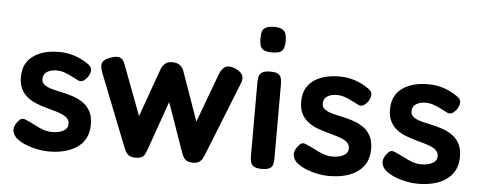

<svg xmlns="http://www.w3.org/2000/svg" viewBox="-49 -830 2423 967"><g transform="rotate(5 1162.5 -346.0)"><path d="M223 16Q197 16 168 10.5Q139 5 112 -5.5Q85 -16 65.5 -30.5Q46 -45 41 -63Q37 -73 38 -82.5Q39 -92 44 -102.5Q49 -113 59 -124Q68 -135 77.5 -136.5Q87 -138 102 -130Q115 -125 130.5 -117Q146 -109 162.5 -101Q179 -93 196.5 -88Q214 -83 231 -83Q268 -83 290 -95.5Q312 -108 312 -131Q312 -144 305 -154Q298 -164 286.5 -170.5Q275 -177 259.5 -182.5Q244 -188 226.5 -192.5Q209 -197 190 -203Q165 -210 140 -220Q115 -230 95.5 -246Q76 -262 64 -286Q52 -310 52 -346Q52 -391 73.5 -422.5Q95 -454 136 -471Q177 -488 235 -488Q255 -488 273.5 -485Q292 -482 309.5 -476.5Q327 -471 343.5 -463Q360 -455 375 -445Q400 -431 401 -412.5Q402 -394 387 -373Q376 -359 365 -353.5Q354 -348 342 -353Q326 -361 307.5 -370.5Q289 -380 269.5 -387Q250 -394 229 -394Q209 -394 193 -388Q177 -382 169 -371Q161 -360 161 -345Q161 -331 169 -322Q177 -313 190 -307Q203 -301 221 -296.5Q239 -292 259 -288Q287 -282 316 -273Q345 -264 369.5 -248Q394 -232 409 -205.5Q424 -179 424 -137Q424 -64 370.5 -24Q317 16 223 16Z M661 9Q641 9 629.5 1.5Q618 -6 612.5 -17Q607 -28 603 -37L456 -409Q450 -428 450.5 -441Q451 -454 460.5 -463.5Q470 -473 489 -480Q521 -493 539.5 -487Q558 -481 567 -453L662 -201L748 -442Q751 -451 757 -461Q763 -471 774.5 -478.5Q786 -486 806 -486Q827 -486 839 -478.5Q851 -471 857.5 -461Q864 -451 866 -442L952 -199L1043 -444Q1055 -475 1073 -485Q1091 -495 1122 -483Q1150 -471 1160 -453.5Q1170 -436 1158 -408L1010 -37Q1006 -27 1000.5 -16.5Q995 -6 983.5 1.5Q972 9 953 9Q933 9 921.5 2.5Q910 -4 904 -15Q898 -26 894 -38L807 -285L720 -38Q714 -24 709 -13Q704 -2 693 3.5Q682 9 661 9Z M1300 10Q1273 10 1260 1.5Q1247 -7 1244 -20.5Q1241 -34 1241 -51V-423Q1241 -439 1244.5 -452.5Q1248 -466 1260.5 -474Q1273 -482 1301 -482Q1329 -482 1341.5 -474Q1354 -466 1357 -452Q1360 -438 1360 -421V-50Q1360 -33 1357 -19.5Q1354 -6 1341.5 2Q1329 10 1300 10ZM1300 -579Q1271 -579 1257.5 -587.5Q1244 -596 1240.5 -611Q1237 -626 1237 -644Q1237 -663 1240.5 -677Q1244 -691 1258 -699.5Q1272 -708 1301 -708Q1331 -708 1344 -699Q1357 -690 1361 -675.5Q1365 -661 1365 -642Q1365 -625 1361 -610Q1357 -595 1344 -587Q1331 -579 1300 -579Z M1640 16Q1614 16 1585 10.5Q1556 5 1529 -5.5Q1502 -16 1482.5 -30.5Q1463 -45 1458 -63Q1454 -73 1455 -82.5Q1456 -92 1461 -102.5Q1466 -113 1476 -124Q1485 -135 1494.5 -136.5Q1504 -138 1519 -130Q1532 -125 1547.5 -117Q1563 -109 1579.5 -101Q1596 -93 1613.5 -88Q1631 -83 1648 -83Q1685 -83 1707 -95.5Q1729 -108 1729 -131Q1729 -144 1722 -154Q1715 -164 1703.5 -170.5Q1692 -177 1676.5 -182.5Q1661 -188 1643.5 -192.5Q1626 -197 1607 -203Q1582 -210 1557 -220Q1532 -230 1512.5 -246Q1493 -262 1481 -286Q1469 -310 1469 -346Q1469 -391 1490.5 -422.5Q1512 -454 1553 -471Q1594 -488 1652 -488Q1672 -488 1690.5 -485Q1709 -482 1726.5 -476.5Q1744 -471 1760.5 -463Q1777 -455 1792 -445Q1817 -431 1818 -412.5Q1819 -394 1804 -373Q1793 -359 1782 -353.5Q1771 -348 1759 -353Q1743 -361 1724.5 -370.5Q1706 -380 1686.5 -387Q1667 -394 1646 -394Q1626 -394 1610 -388Q1594 -382 1586 -371Q1578 -360 1578 -345Q1578 -331 1586 -322Q1594 -313 1607 -307Q1620 -301 1638 -296.5Q1656 -292 1676 -288Q1704 -282 1733 -273Q1762 -264 1786.5 -248Q1811 -232 1826 -205.5Q1841 -179 1841 -137Q1841 -64 1787.5 -24Q1734 16 1640 16Z M2089 16Q2063 16 2034 10.5Q2005 5 1978 -5.5Q1951 -16 1931.5 -30.5Q1912 -45 1907 -63Q1903 -73 1904 -82.5Q1905 -92 1910 -102.5Q1915 -113 1925 -124Q1934 -135 1943.5 -136.5Q1953 -138 1968 -130Q1981 -125 1996.5 -117Q2012 -109 2028.5 -101Q2045 -93 2062.5 -88Q2080 -83 2097 -83Q2134 -83 2156 -95.5Q2178 -108 2178 -131Q2178 -144 2171 -154Q2164 -164 2152.5 -170.5Q2141 -177 2125.5 -182.5Q2110 -188 2092.5 -192.5Q2075 -197 2056 -203Q2031 -210 2006 -220Q1981 -230 1961.5 -246Q1942 -262 1930 -286Q1918 -310 1918 -346Q1918 -391 1939.5 -422.5Q1961 -454 2002 -471Q2043 -488 2101 -488Q2121 -488 2139.5 -485Q2158 -482 2175.5 -476.5Q2193 -471 2209.5 -463Q2226 -455 2241 -445Q2266 -431 2267 -412.5Q2268 -394 2253 -373Q2242 -359 2231 -353.5Q2220 -348 2208 -353Q2192 -361 2173.5 -370.5Q2155 -380 2135.5 -387Q2116 -394 2095 -394Q2075 -394 2059 -388Q2043 -382 2035 -371Q2027 -360 2027 -345Q2027 -331 2035 -322Q2043 -313 2056 -307Q2069 -301 2087 -296.5Q2105 -292 2125 -288Q2153 -282 2182 -273Q2211 -264 2235.5 -248Q2260 -232 2275 -205.5Q2290 -179 2290 -137Q2290 -64 2236.5 -24Q2183 16 2089 16Z"/></g></svg>

Font: Fredoka Light Medium
Style: Regular
Weight: 500
Version: Version 2.001